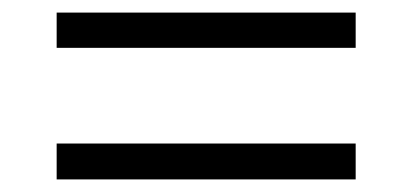

<svg xmlns="http://www.w3.org/2000/svg" viewBox="-20 -407 655 305"><path d="M70 -331H545V-387H70ZM70 -122H545V-179H70Z"/></svg>

Font: Archivo ExtraLight
Style: Regular
Weight: 200
Designer: Hector Gatti
Foundry: Omnibus-Type
Version: Version 2.001